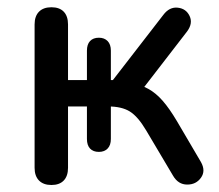

<svg xmlns="http://www.w3.org/2000/svg" viewBox="-20 -513 617 540"><path d="M77.3 -41.1V-444.3Q77.3 -467.5 89.7 -480.1Q102.1 -492.6 124.7 -492.6Q147.2 -492.6 159.3 -480.1Q171.3 -467.5 171.3 -444.3V-287.8H224.5V-370.6Q224.5 -388.1 233.2 -397.5Q242 -406.9 258.1 -406.9Q273.6 -406.9 282.7 -397.5Q291.8 -388.1 291.8 -370.6V-287.8H297.5L439.3 -471.1Q456.5 -494 480 -491.4Q503.5 -488.8 513.3 -467.9Q523.1 -447.1 505.9 -424.2L370.3 -248.5L348.2 -278Q375.7 -275 397.1 -263.1Q418.5 -251.3 437.5 -229.6Q456.5 -207.9 477.6 -172.3L545.2 -57.2Q559.1 -32.4 545.2 -13.1Q531.4 6.3 506.3 6.1Q481.2 6 466.7 -18.8L391.1 -146.2Q368 -185.2 345.2 -199.4Q322.4 -213.6 283.8 -213.6H271.9L291.8 -225.1V-122.1Q291.8 -104.6 282.7 -95.2Q273.6 -85.8 258.1 -85.8Q242 -85.8 233.2 -95.2Q224.5 -104.6 224.5 -122.1V-213.6H171.3V-41.1Q171.3 -17.9 159.3 -5.3Q147.2 7.3 124.7 7.3Q102.1 7.3 89.7 -5.3Q77.3 -17.9 77.3 -41.1Z"/></svg>

Font: SN Pro Thin
Style: Regular
Weight: 200
Designer: Tobias Whetton
Foundry: Supernotes
Version: Version 1.003;Glyphs 3.3 (3324)